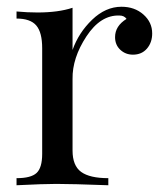

<svg xmlns="http://www.w3.org/2000/svg" viewBox="-20 -549 485 569"><path d="M340 -529Q379 -529 405 -506Q431 -483 431 -450Q431 -423 415.5 -405Q400 -387 374 -387Q352 -387 336.5 -401.5Q321 -416 321 -439Q321 -472 355 -493Q348 -503 334 -503Q278 -505 236 -441Q194 -377 195 -315V-103Q195 -58 220.5 -39.5Q246 -21 301 -21V0Q192 -4 147 -4Q110 -4 29 0V-21Q72 -21 88.5 -36.5Q105 -52 105 -93V-406Q105 -453 87.5 -473.5Q70 -494 29 -494V-515Q61 -512 91 -512Q153 -512 195 -526V-401Q213 -452 253 -490.5Q293 -529 340 -529Z"/></svg>

Font: Playfair Display
Style: Regular
Weight: 400
Designer: Claus Eggers S?rensen
Foundry: Claus Eggers S?rensen
Version: Version 1.003